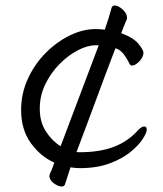

<svg xmlns="http://www.w3.org/2000/svg" viewBox="-20 -596 596 700"><path d="M217 76Q214 84 205 84Q192 84 176 72Q160 60 160 45Q160 43 162 37Q167 28 172.5 12.5Q178 -3 178 -3Q127 -26 92 -75Q57 -124 57 -195Q57 -255 81.5 -308.5Q106 -362 146 -402.5Q186 -443 234 -466.5Q282 -490 328 -490Q336 -490 345 -489.5Q354 -489 362 -488Q370 -511 375.5 -528.5Q381 -546 387 -568Q390 -576 398 -576Q411 -576 427 -561.5Q443 -547 443 -532Q443 -527 442 -525Q439 -518 434 -506Q429 -494 425.5 -484.5Q422 -475 422 -475Q466 -459 484.5 -436.5Q503 -414 503 -404Q503 -388 488 -372.5Q473 -357 462 -357Q456 -357 453 -362Q440 -388 428 -402Q416 -416 401 -420Q401 -420 390.5 -393Q380 -366 364 -323Q348 -280 330 -231.5Q312 -183 296 -140Q280 -97 269.5 -69.5Q259 -42 259 -42Q262 -41 265 -41Q268 -41 271 -41Q343 -41 394.5 -60.5Q446 -80 482 -120Q496 -135 506 -135Q515 -135 515 -123Q515 -112 500.5 -89.5Q486 -67 456.5 -42.5Q427 -18 380.5 -0.5Q334 17 271 17Q255 17 237 14ZM340 -431H330Q299 -431 263.5 -412.5Q228 -394 196.5 -362Q165 -330 145 -288.5Q125 -247 125 -200Q125 -151 147.5 -116.5Q170 -82 201 -63Z"/></svg>

Font: Moon Stars Kai T
Style: Regular
Weight: 400
Designer: GuiWonder
Version: Version 1.101